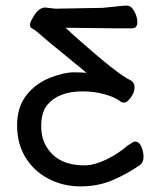

<svg xmlns="http://www.w3.org/2000/svg" viewBox="-20 -503 580 685"><path d="M432 -483Q448 -483 459 -463Q470 -443 470 -424Q470 -402 451 -402H388L214 -404Q234 -385 259 -363Q398 -240 443 -218Q460 -210 460 -191Q460 -173 446.5 -155Q433 -137 424 -137Q415 -137 411 -140Q392 -156 354 -166.5Q316 -177 275 -177Q188 -177 148 -128Q127 -101 127 -54Q127 -7 148 24Q188 87 282 87Q327 87 391 49Q419 31 433 18Q456 2 461 2Q462 2 462 2Q476 2 484 19.5Q492 37 492 57Q492 77 479 86Q431 119 380 140.5Q329 162 267 162Q205 162 152.5 134.5Q100 107 70 57Q41 9 41 -56Q41 -121 74 -163Q107 -205 157 -225Q207 -245 245 -245Q269 -245 289 -243L216 -303Q144 -361 114 -388L101 -398Q87 -403 87 -413Q87 -423 95 -436Q114 -473 138 -476H142L178 -472L347 -475Q369 -477 395 -480Q421 -483 432 -483Z"/></svg>

Font: Moon Stars Kai
Style: Bold
Weight: 700
Designer: GuiWonder
Version: Version 1.101